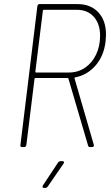

<svg xmlns="http://www.w3.org/2000/svg" viewBox="-20 -720 544 940"><path d="M411 -8 315 -335Q314 -338 311 -338H153Q149 -338 149 -334L109 -10Q107 0 98 0H88Q78 0 80 -10L163 -690Q165 -700 174 -700H359Q424 -700 461.5 -659.5Q499 -619 499 -551Q499 -540 497 -518Q489 -447 448 -399.5Q407 -352 347 -341Q343 -339 345 -336L439 -12L440 -9Q440 0 430 0H421Q412 0 411 -8ZM190 -668 153 -369Q153 -365 156 -365H318Q361 -365 395.5 -388Q430 -411 450 -452Q470 -493 470 -545Q470 -603 439.5 -637.5Q409 -672 356 -672H194Q190 -672 190 -668ZM190 188 264 76Q269 69 277 69H285Q291 69 293 72.5Q295 76 291 81L214 193Q209 200 202 200H196Q190 200 188.5 196.5Q187 193 190 188Z"/></svg>

Font: Barlow Semi Condensed Thin
Style: Italic
Weight: 250
Width: 4
Italic angle: -7°
Designer: Jeremy Tribby
Foundry: Tribby Type
Version: Version 1.408